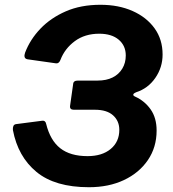

<svg xmlns="http://www.w3.org/2000/svg" viewBox="-20 -773 722 803"><path d="M352 10Q210 10 132.5 -54Q55 -118 34 -229Q33 -239 36 -246Q39 -253 48 -254L156 -268Q170 -270 173 -255Q190 -186 232 -153Q274 -120 346 -120Q407 -120 443 -150Q479 -180 479 -230Q479 -267 453 -290.5Q427 -314 377 -314H289Q271 -314 273 -330L286 -422Q287 -436 306 -436H388Q425 -436 451 -449Q477 -462 491.5 -486Q506 -510 506 -541Q506 -582 476.5 -607Q447 -632 395 -632Q335 -632 293 -601Q251 -570 233 -523Q227 -507 215 -508L95 -525Q85 -527 83 -534.5Q81 -542 85 -553Q106 -608 149 -653Q192 -698 255 -725.5Q318 -753 400 -753Q476 -753 534.5 -727Q593 -701 626.5 -654.5Q660 -608 660 -545Q660 -491 629.5 -447Q599 -403 549 -387Q539 -383 537.5 -378Q536 -373 545 -369Q585 -351 610 -315.5Q635 -280 635 -227Q635 -157 598.5 -103.5Q562 -50 498.5 -20Q435 10 352 10Z"/></svg>

Font: Libre Franklin
Style: Bold Italic
Weight: 700
Italic angle: -8°
Designer: Pablo Impallari, Rodrigo Fuenzalida, Nhung Nguyen
Foundry: Impallari Type
Version: Version 3.000